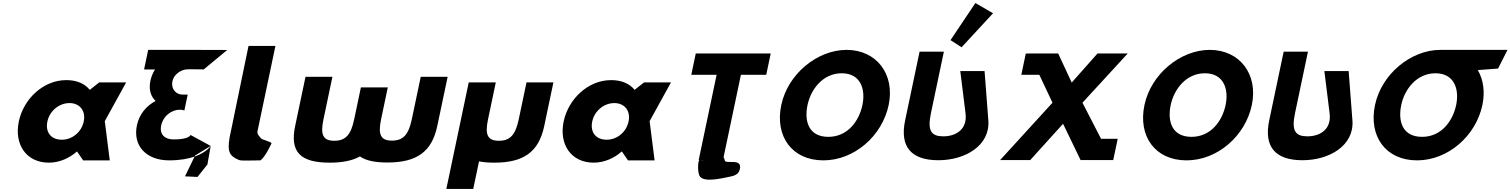

<svg xmlns="http://www.w3.org/2000/svg" viewBox="-20 -1055 9936 1263"><path d="M103.8 -256C72.3 -106 151.8 15 301.8 15C371.8 15 438.4 -16 485.2 -58H487.2L527 0H702L669.3 -258L809.9 -513H632.9L570.6 -464C537.2 -505 485 -528 416 -528C266 -528 135.4 -406 103.8 -256ZM291.8 -256C306.8 -327 370.3 -377 437.3 -377C503.3 -377 545.8 -327 530.8 -256C516.1 -186 455.6 -136 386.6 -136C314.6 -136 277.1 -186 291.8 -256Z M1319.7 -598C1319.7 -598 1305.9 -599.5 1217.5 -599.5L1217.3 -598.5L1203.6 -598.5C1162.9 -592.6 1122.8 -561.6 1114.3 -521.2C1103.6 -470.2 1137.4 -432.8 1179.9 -432.8H1214.7L1192.7 -328.2C1192.7 -328.2 1180.2 -333.3 1163.2 -333.3C1107.1 -333.3 1053.1 -290.8 1040.4 -230.5C1027.9 -171 1063.5 -137.8 1122.1 -137.8C1227.5 -137.8 1233.2 -167.3 1233.2 -167.3L1366 -95C1366 -95 1340.4 -53.1 1259.9 -25L1197 105L1279 108.9L1344.3 27.2L1366 -95L1263.3 -32L1259.9 -25C1219.3 -10.8 1164.7 -0.1 1092.3 -0.1C941.9 -0.1 852.4 -96.2 880.6 -230.5C896.2 -304.4 942.3 -358 1003.7 -391.1C971.7 -420.9 957.2 -465.1 969.3 -522.9C975 -549.9 985.3 -575.2 999.5 -598.1L927.7 -598L954.8 -727L1242.6 -726.9C1438.9 -726.9 1474.4 -726 1474.4 -726Z M1614.8 -753H1791.8L1673.7 -191C1670.1 -173 1683.7 -161.8 1696.9 -145C1704.1 -135.7 1760.4 -124 1766.3 -113C1766.3 -113 1725.8 -21.3 1692.6 0C1608.5 0 1568.6 4.3 1551.1 -3C1489 -28.9 1474.6 -57.6 1490.1 -148L1489.6 -148L1493.5 -166.5C1495.5 -176.7 1497.8 -187.5 1500.3 -199L1500.6 -200Z M2166.7 -550H1989.7L1921.5 -226C1885.4 -54 1956.8 15 2148.8 15C2231.3 15 2296.9 2.3 2347.7 -25.9C2386.8 1.6 2446.6 14 2528.1 14C2720.1 14 2820.6 -55 2856.7 -227L2924.7 -550H2747.7L2688.8 -270C2667.5 -169 2632.3 -130 2558.3 -130C2484.3 -130 2465.5 -169 2486.8 -270L2530.9 -480H2353.9L2309.6 -269C2288.3 -168 2253.1 -129 2179.1 -129C2105.1 -129 2086.3 -168 2107.6 -269Z M3241.4 -513H3063.4L2916 188H3093L3131.1 6.6C3159.8 12.3 3193.2 15 3231.3 15C3423.3 15 3523.9 -54 3560 -226L3620.4 -513H3443.4L3392.1 -269C3370.8 -168 3335.6 -129 3261.6 -129C3187.6 -129 3168.8 -168 3190.1 -269Z M3687.8 -256C3656.3 -106 3735.8 15 3885.8 15C3955.8 15 4022.4 -16 4069.2 -58H4071.2L4111 0H4286L4253.3 -258L4393.9 -513H4216.9L4154.6 -464C4121.2 -505 4069 -528 4000 -528C3850 -528 3719.4 -406 3687.8 -256ZM3875.8 -256C3890.8 -327 3954.3 -377 4021.3 -377C4087.3 -377 4129.8 -327 4114.8 -256C4100.1 -186 4039.6 -136 3970.6 -136C3898.6 -136 3861.1 -186 3875.8 -256Z M4527.4 -562.9H4694L4576 -1.9L4579.9 -1.8C4569.6 9.2 4567.4 87 4585.8 108C4617.9 144.6 4722.5 119 4777.8 108C4809.1 102 4836.2 93.7 4845.3 63C4869.9 -21 4752.6 28.7 4747.5 0C4745.8 -9.2 4743.2 -16 4739.8 -20.9L4853.8 -562.9H5020.4L5049.8 -703.1H4556.8ZM4615.1 -1.1C4606.5 -0.1 4597.8 -0.1 4589.3 -1.6Z M5119.3 -363.9C5076.3 -159.1 5189.1 -0.1 5396.5 -0.1C5597.9 -0.1 5782.6 -159.1 5825.7 -363.9C5868.8 -568.8 5743.9 -726.9 5549.3 -726.9C5356.3 -726.9 5162.4 -568.8 5119.3 -363.9ZM5291.9 -363.9C5313.9 -468.5 5393.7 -573 5516.9 -573C5641 -573 5675.1 -468.5 5653.1 -363.9C5631.2 -259.4 5556.5 -154.8 5429 -154.8C5298.1 -154.8 5269.9 -259.4 5291.9 -363.9Z M6232.6 -791 6305.4 -744 6512.4 -967.9 6396.2 -1035.1ZM6456.6 -587.5H6296.8L6331.4 -309.5C6345 -200.5 6263.9 -158.2 6185.7 -158.2C6107.5 -158.2 6079 -192.2 6103.6 -309.5L6188.9 -715H6029.1L5934 -262.8C5897.5 -89.4 5974.2 -1 6152.7 -1C6331.2 -1 6494 -98.6 6481.4 -262.8Z M7332.4 -141.9H7222.9L7100.6 -379.3L7398.2 -703.1H7199.3L7029.9 -511.9L6940.9 -703.1H6750.5L6750.6 -703H6727.8L6698.4 -563H6816.7L6903.4 -379.3L6558.8 -1.9H6756.9L6972.9 -240.7L7088.4 -1.9H7089.9H7294.9H7302.9Z M7508.3 -363.9C7465.3 -159.1 7578.1 -0.1 7785.5 -0.1C7986.9 -0.1 8171.6 -159.1 8214.7 -363.9C8257.8 -568.8 8132.9 -726.9 7938.3 -726.9C7745.3 -726.9 7551.4 -568.8 7508.3 -363.9ZM7680.9 -363.9C7702.9 -468.5 7782.7 -573 7905.9 -573C8030 -573 8064.1 -468.5 8042.1 -363.9C8020.2 -259.4 7945.5 -154.8 7818 -154.8C7687.1 -154.8 7658.9 -259.4 7680.9 -363.9Z M8851.6 -587.5H8691.8L8726.4 -309.5C8740 -200.5 8658.9 -158.2 8580.7 -158.2C8502.5 -158.2 8474 -192.2 8498.6 -309.5L8583.9 -715H8424.1L8329 -262.8C8292.5 -89.4 8369.2 -1 8547.7 -1C8726.2 -1 8889 -98.6 8876.4 -262.8Z M9197.5 -363.9C9219.4 -468.4 9299.1 -572.8 9422.1 -573L9422.1 -573L9422.4 -573H9422.5C9546.6 -573 9580.7 -468.5 9558.7 -363.9C9536.8 -259.4 9462.1 -154.8 9334.6 -154.8C9203.7 -154.8 9175.5 -259.4 9197.5 -363.9ZM9454.5 -727 9454.4 -726.9C9261.6 -726.6 9068 -568.6 9024.9 -363.9C8981.9 -159.1 9094.6 -0.1 9302 -0.1C9503.5 -0.1 9688.2 -159.1 9731.3 -363.9C9749.9 -452.3 9737.2 -531.9 9701.2 -594L9834.6 -604L9896.5 -727Z"/></svg>

Font: Hussar
Style: BdOblTwo
Weight: 700
Foundry: Cannot Into Space Fonts
Version: Version 2.00